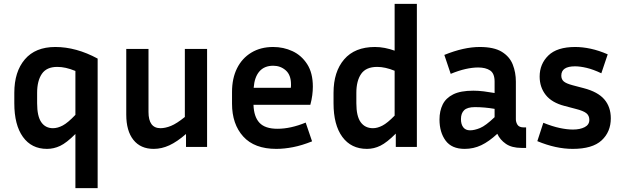

<svg xmlns="http://www.w3.org/2000/svg" viewBox="-20 -760 3218 993"><path d="M485 -457V213H370V-67Q324 -21 291 -5.5Q258 10 223 10Q143 10 98.5 -52Q54 -114 54 -226V-280Q54 -389 108.5 -453Q163 -517 266 -517Q374 -517 485 -457ZM172 -226Q172 -159 193.5 -128Q215 -97 254 -97Q278 -97 304.5 -111Q331 -125 370 -166V-393Q343 -404 320.5 -409Q298 -414 276 -414Q221 -414 196.5 -378Q172 -342 172 -280Z M942 0V-67Q896 -27 856 -8.5Q816 10 775 10Q707 10 670 -36.5Q633 -83 633 -167V-507H748V-181Q748 -97 810 -97Q835 -97 864.5 -109Q894 -121 936 -155V-507H1051V0Z M1594 -29Q1542 -8 1496 1Q1450 10 1409 10Q1296 10 1238 -54Q1180 -118 1180 -224V-284Q1180 -355 1206 -407Q1232 -459 1280 -488Q1328 -517 1393 -517Q1446 -517 1492.5 -495.5Q1539 -474 1568.5 -428.5Q1598 -383 1598 -312Q1598 -291 1595 -267.5Q1592 -244 1585 -218H1291Q1293 -156 1322 -125Q1351 -94 1415 -94Q1449 -94 1485.5 -102Q1522 -110 1561 -126ZM1393 -420Q1347 -420 1321.5 -390.5Q1296 -361 1292 -306H1484Q1485 -311 1485 -315.5Q1485 -320 1485 -324Q1485 -372 1458 -396Q1431 -420 1393 -420Z M2027 0V-69Q1981 -23 1947.5 -6.5Q1914 10 1878 10Q1796 10 1750.5 -52Q1705 -114 1705 -226V-280Q1705 -389 1760 -453Q1815 -517 1919 -517Q1945 -517 1970.5 -512Q1996 -507 2021 -498V-740H2136V0ZM1823 -226Q1823 -159 1845.5 -128Q1868 -97 1909 -97Q1932 -97 1958 -110.5Q1984 -124 2021 -162V-394Q1972 -414 1931 -414Q1873 -414 1848 -378Q1823 -342 1823 -280Z M2678 5Q2627 5 2596.5 -16Q2566 -37 2552 -68Q2509 -28 2469 -9Q2429 10 2383 10Q2316 10 2284.5 -33Q2253 -76 2253 -142Q2253 -186 2269.5 -219.5Q2286 -253 2324 -272Q2362 -291 2428 -291Q2454 -291 2482 -287.5Q2510 -284 2538 -279V-338Q2538 -380 2515 -395.5Q2492 -411 2453 -411Q2423 -411 2387.5 -403Q2352 -395 2311 -378L2278 -476Q2379 -517 2461 -517Q2535 -517 2575.5 -492Q2616 -467 2632 -426Q2648 -385 2648 -338V-143Q2648 -128 2656.5 -114.5Q2665 -101 2690 -101H2701V5ZM2364 -144Q2364 -117 2376 -101.5Q2388 -86 2411 -86Q2434 -86 2463 -98Q2492 -110 2538 -154V-197Q2486 -206 2436 -206Q2397 -206 2380.5 -190Q2364 -174 2364 -144Z M2943 -90Q2980 -90 3004 -102.5Q3028 -115 3028 -140Q3028 -162 3012.5 -174.5Q2997 -187 2957 -197L2900 -212Q2834 -229 2802.5 -269Q2771 -309 2771 -364Q2771 -429 2816 -473Q2861 -517 2955 -517Q2993 -517 3035 -508Q3077 -499 3123 -479L3090 -381Q3048 -401 3014 -409Q2980 -417 2954 -417Q2883 -417 2883 -369Q2883 -350 2895.5 -339Q2908 -328 2942 -319L2999 -304Q3072 -285 3105.5 -246Q3139 -207 3139 -148Q3139 -78 3091.5 -34Q3044 10 2942 10Q2855 10 2759 -30L2790 -125Q2837 -106 2875 -98Q2913 -90 2943 -90Z"/></svg>

Font: Inria Sans
Style: Bold
Weight: 700
Designer: Black Foundry Team
Foundry: Black Foundry
Version: Version 1.2; ttfautohint (v1.8.3)